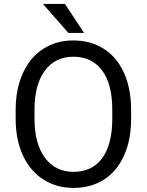

<svg xmlns="http://www.w3.org/2000/svg" viewBox="-20 -921 728 951"><path d="M536.1 -378.4Q536.1 -504.9 485.4 -572.5Q434.6 -640.1 343.3 -640.1Q254.4 -640.1 203.4 -572.5Q152.3 -504.9 150.9 -384.8V-332.5Q150.9 -210 202.4 -139.9Q253.9 -69.8 344.2 -69.8Q435.1 -69.8 484.9 -136Q534.7 -202.1 536.1 -325.7ZM629.4 -332.5Q629.4 -228 594.2 -150.1Q559.1 -72.3 494.6 -31.2Q430.2 9.8 344.2 9.8Q260.3 9.8 195.3 -31.5Q130.4 -72.8 94.5 -149.2Q58.6 -225.6 57.6 -326.2V-377.4Q57.6 -480 93.3 -558.6Q128.9 -637.2 194.1 -679Q259.3 -720.7 343.3 -720.7Q428.7 -720.7 493.9 -679.4Q559.1 -638.2 594.2 -559.8Q629.4 -481.4 629.4 -377.4ZM396.5 -757.8H318.8L192.9 -901.4H301.8Z"/></svg>

Font: RobotoDraft
Style: Regular
Weight: 400
Version: Version 2.001101; 2014